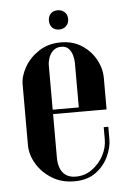

<svg xmlns="http://www.w3.org/2000/svg" viewBox="-48 -654 461 696"><g transform="rotate(-5 182.5 -306.5)"><path d="M38.2 -360.5Q38.2 -391.2 56.8 -423.5Q75.2 -455.8 109 -478.1Q142.8 -500.5 189.2 -500.5Q233 -500.5 265.1 -479.6Q297.2 -458.8 315.4 -426.1Q333.5 -393.5 333.5 -358.2V-244H233.8V-421.8Q233.8 -434.2 229.9 -448.9Q226 -463.5 216.5 -474Q207 -484.5 189.2 -484.5Q171.5 -484.5 160.1 -474Q148.8 -463.5 143.8 -448.9Q138.8 -434.2 138.8 -421.8V-83.2Q138.8 -65 144.8 -48.2Q150.8 -31.5 164.8 -21.2Q178.8 -11 201.8 -11Q234 -11 260.1 -29.5Q286.2 -48 301.9 -76.8Q317.5 -105.5 317.5 -136.2V-180.8H334.2V-135.2Q334.2 -105.5 318.8 -72.4Q303.2 -39.2 272.6 -16.9Q242 5.5 194.5 5.5Q147.8 5.5 112.5 -16.8Q77.2 -39 57.8 -72.2Q38.2 -105.5 38.2 -140ZM80.2 -244V-260H328.5V-244ZM153.2 -583Q153.2 -598.2 162.5 -607.9Q171.8 -617.5 187.8 -617.5Q203.2 -617.5 213.2 -607.9Q223.2 -598.2 223.2 -583Q223.2 -567 213.2 -557.2Q203.2 -547.5 187.8 -547.5Q171.8 -547.5 162.5 -557.2Q153.2 -567 153.2 -583Z"/></g></svg>

Font: Emberly Black
Style: Regular
Weight: 900
Designer: Rajesh Rajput
Foundry: Rajesh Rajput
Version: Version 1.000